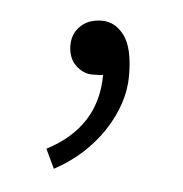

<svg xmlns="http://www.w3.org/2000/svg" viewBox="-31 -110 282 296"><g transform="rotate(5 109.5 38.0)"><path d="M70.8 -36.6Q70.8 -55.7 83.5 -67.4Q95.7 -79.1 116.2 -79.1Q136.7 -79.1 150.9 -60.1Q165 -41 165 2Q165 44.9 136.7 87.9Q108.4 129.9 62 154.8L47.9 125Q125 85 125 3.9Q121.1 4.9 107.9 4.9Q94.7 4.9 83 -5.9Q71.3 -16.6 70.8 -36.6Z"/></g></svg>

Font: SourceSansPro-Light
Style: Regular
Weight: 300
Designer: Paul D. Hunt
Foundry: Adobe Systems Incorporated
Version: Version 2.020;PS 2.0;hotconv 1.0.86;makeotf.lib2.5.63406